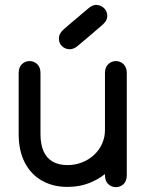

<svg xmlns="http://www.w3.org/2000/svg" viewBox="-20 -760 608 792"><path d="M147 -458Q147 -483 133.5 -495.5Q120 -508 102 -508Q84 -508 70.5 -495.5Q57 -483 57 -458Q57 -424 57 -379.5Q57 -335 57 -290Q57 -245 57 -207Q57 -138 82.5 -89Q108 -40 153.5 -14.5Q199 11 258 11Q311 11 355.5 -8Q400 -27 433 -59.5Q466 -92 484.5 -134.5Q503 -177 503 -224Q503 -242 503 -270.5Q503 -299 503 -332Q503 -365 503 -398Q503 -431 503 -458Q503 -478 494 -490Q485 -502 471.5 -506Q458 -510 444.5 -506Q431 -502 422 -490Q413 -478 413 -458Q413 -432 413 -394Q413 -356 413 -313Q413 -270 413 -228.5Q413 -187 413 -153Q413 -137 413 -119Q413 -101 413 -81Q413 -61 413 -38Q413 -13 426.5 -0.5Q440 12 458 12Q476 12 489.5 -0.5Q503 -13 503 -38Q503 -60 503 -76.5Q503 -93 503 -111Q503 -129 503 -153Q503 -176 503 -216Q503 -256 503 -302Q503 -348 503 -389.5Q503 -431 503 -458Q503 -478 494 -490Q485 -502 471.5 -506Q458 -510 444.5 -506Q431 -502 422 -490Q413 -478 413 -458Q413 -432 413 -397Q413 -362 413 -327Q413 -292 413 -264Q413 -236 413 -224Q413 -194 401.5 -168Q390 -142 369 -122Q348 -102 319.5 -90.5Q291 -79 258 -79Q222 -79 197 -93.5Q172 -108 159.5 -136.5Q147 -165 147 -207Q147 -253 147 -297Q147 -341 147 -382Q147 -423 147 -458ZM402 -657Q422 -674 422.5 -692.5Q423 -711 411.5 -724Q400 -737 381.5 -739.5Q363 -742 344 -725Q331 -714 318 -703Q305 -692 292.5 -681.5Q280 -671 267.5 -660.5Q255 -650 243 -639Q224 -623 223 -604Q222 -585 233.5 -572Q245 -559 263.5 -557Q282 -555 301 -571Q314 -582 327 -593Q340 -604 352.5 -614.5Q365 -625 377.5 -636Q390 -647 402 -657Z"/></svg>

Font: Tilt Neon
Style: Regular
Weight: 400
Designer: Andy Clymer
Foundry: Andy Clymer
Version: Version 1.000